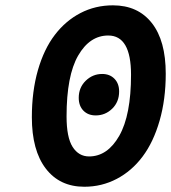

<svg xmlns="http://www.w3.org/2000/svg" viewBox="-20 -692 645 724"><path d="M297.9 12.2Q205.1 12.2 152.6 -56.4Q100.1 -125 100.1 -250Q100.1 -347.7 123 -427.5Q146 -507.3 186.8 -560.5Q227.5 -613.8 283.4 -642.8Q339.4 -671.9 405.8 -671.9Q500 -671.9 552.5 -605.2Q605 -538.6 605 -414.1Q605 -317.4 581.8 -236.8Q558.6 -156.2 517.8 -101.8Q477.1 -47.4 420.4 -17.6Q363.8 12.2 297.9 12.2ZM315.9 -102.1Q385.3 -102.1 429.7 -179.9Q474.1 -257.8 474.1 -410.2Q474.1 -558.1 388.2 -558.1Q318.4 -558.1 274.7 -482.4Q231 -406.7 231 -252.9Q231 -173.8 253.9 -137.9Q276.9 -102.1 315.9 -102.1ZM340.8 -256.8Q312 -256.8 294.4 -274.9Q276.9 -293 276.9 -323.2Q276.9 -361.8 303.2 -387.5Q329.6 -413.1 365.2 -413.1Q394 -413.1 411.6 -395Q429.2 -377 429.2 -347.2Q429.2 -307.6 403.1 -282.2Q377 -256.8 340.8 -256.8Z"/></svg>

Font: Office Code Pro D Bold Italic
Style: Regular
Weight: 700
Italic angle: -9°
Designer: Nathan Rutzky & Paul D. Hunt
Foundry: Adobe Systems Incorporated
Version: Version 1.004;PS 001.004;hotconv 1.0.70;makeotf.lib2.5.58329